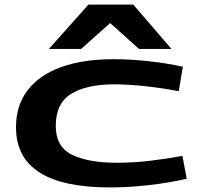

<svg xmlns="http://www.w3.org/2000/svg" viewBox="-20 -810 872 840"><path d="M50 -253Q50 -349 101 -415.5Q152 -482 247.5 -516.5Q343 -551 477 -551Q551 -551 632.5 -542Q714 -533 780 -518L762 -411Q689 -425 614.5 -433Q540 -441 480 -441Q359 -441 291.5 -399.5Q224 -358 224 -259Q224 -168 295 -133Q366 -98 492 -98Q562 -98 632 -106Q702 -114 778 -128L797 -28Q719 -10 630.5 0Q542 10 460 10Q50 10 50 -253ZM194 -596 367 -790H563L730 -596H588L462 -709L335 -596Z"/></svg>

Font: Georama ExtraExtended SemiBold
Style: Regular
Weight: 600
Width: 8
Designer: Jean-Baptiste Levee
Foundry: Production Type
Version: Version 1.000